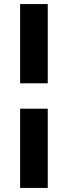

<svg xmlns="http://www.w3.org/2000/svg" viewBox="-20 -795 334 945"><path d="M215 -260V130H79V-260ZM215 -775V-385H79V-775Z"/></svg>

Font: Oxford Sans
Style: Regular
Weight: 800
Designer: Matt McInerney, Pablo Impallari, Rodrigo Fuenzalida
Foundry: Matt McInerney, Pablo Impallari, Rodrigo Fuenzalida
Version: Version 3.000g; ttfautohint (v1.5) -l 8 -r 28 -G 28 -x 14 -D